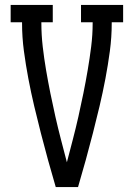

<svg xmlns="http://www.w3.org/2000/svg" viewBox="-20 -755 540 775"><path d="M205 0Q189 -54 174 -108.5Q159 -163 145 -217.5Q131 -272 118 -327Q105 -382 94.5 -437.5Q84 -493 76.5 -549Q69 -605 69 -662V-665H23V-735H193V-665H147V-662Q147 -614 152.5 -566.5Q158 -519 166 -472Q174 -425 183.5 -378Q193 -331 203.5 -284.5Q214 -238 226 -192Q238 -146 250 -100Q262 -146 274 -192Q286 -238 296.5 -284.5Q307 -331 316.5 -378Q326 -425 334 -472Q342 -519 348 -566.5Q354 -614 354 -662V-665H307V-735H477V-665H431V-662Q431 -605 423.5 -549Q416 -493 405.5 -437.5Q395 -382 382 -327Q369 -272 355 -217.5Q341 -163 326 -108.5Q311 -54 295 0Z"/></svg>

Font: Iosevka Curly Slab
Style: Regular
Weight: 400
Monospace: yes
Designer: Belleve Invis
Foundry: Belleve Invis
Version: Version 22.1.2; ttfautohint (v1.8.4)